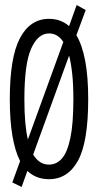

<svg xmlns="http://www.w3.org/2000/svg" viewBox="-20 -702 390 764"><path d="M66 42 29 24 60 -61Q40 -100 29.5 -161Q19 -222 19 -308Q19 -474 59.5 -550.5Q100 -627 175 -627Q222 -627 255 -598L285 -682L321 -662L284 -562Q307 -523 319 -460Q331 -397 331 -308Q331 -137 290.5 -63Q250 11 175 11Q123 11 89 -22ZM77 -308Q77 -256 80.5 -216Q84 -176 91 -147L232 -535Q210 -569 175 -569Q131 -569 104 -508.5Q77 -448 77 -308ZM175 -47Q205 -47 226.5 -71.5Q248 -96 260 -153Q272 -210 272 -308Q272 -364 267.5 -407Q263 -450 255 -481L112 -87Q125 -66 140.5 -56.5Q156 -47 175 -47Z"/></svg>

Font: Inconsolata ExtraCondensed
Style: Regular
Weight: 400
Width: 2
Monospace: yes
Designer: Raph Levien, Cyreal, Brenton Simpson
Foundry: Raph Levien, Cyreal, Google
Version: Version 3.001; ttfautohint (v1.8.2.53-6de2)